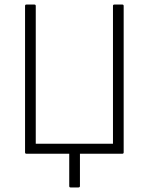

<svg xmlns="http://www.w3.org/2000/svg" viewBox="-20 -675 653 843"><path d="M290 148Q284 148 284 142V0H96Q90 0 90 -6V-649Q90 -655 96 -655H131Q137 -655 137 -649V-44H476V-649Q476 -655 482 -655H517Q523 -655 523 -649V-6Q523 0 517 0H331V142Q331 148 324 148Z"/></svg>

Font: Sofia Sans Semi Condensed Light
Style: Regular
Weight: 300
Designer: Botio Nikoltchev, Ani Petrova
Foundry: lettersoup
Version: Version 4.100; ttfautohint (v1.8.4.7-5d5b)